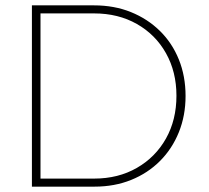

<svg xmlns="http://www.w3.org/2000/svg" viewBox="-20 -696 778 716"><path d="M110 0V-30H331Q421 -30 490.5 -70Q560 -110 599 -179.5Q638 -249 638 -339Q638 -428 599 -497.5Q560 -567 490.5 -606.5Q421 -646 331 -646H114V-676H331Q406 -676 468 -651Q530 -626 576 -581Q622 -536 647 -474Q672 -412 672 -338Q672 -265 647 -203Q622 -141 576.5 -95.5Q531 -50 469 -25Q407 0 333 0ZM99 0V-676H131V0Z"/></svg>

Font: Outfit Thin
Style: Regular
Weight: 100
Designer: Rodrigo Fuenzalida
Foundry: fragTYPE
Version: Version 1.100;gftools[0.9.27]